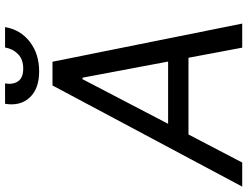

<svg xmlns="http://www.w3.org/2000/svg" viewBox="-146 -822 949 736"><g transform="rotate(-90 328.0 -454.5)"><path d="M72.4 0H-19.9L367.9 -727.3H458.8L605.1 0H512.8L474.1 -206H180ZM220.9 -284.1H459.5L397.7 -612.2H392ZM513.5 -909.1H591.6Q582 -850.9 535.7 -814.6Q489.3 -778.4 421.9 -778.4Q355.5 -778.4 321.7 -814.6Q288 -850.9 297.6 -909.1H375.7Q370.4 -878.9 383.9 -859.2Q397.4 -839.5 432.5 -839.5Q467.7 -839.5 487.9 -859.2Q508.2 -878.9 513.5 -909.1Z"/></g></svg>

Font: Karasuma Gothic
Style: Italic
Weight: 400
Italic angle: -9.39999°
Designer: Rasmus Andersson / Ryoko Nishizuka
Foundry: Genbu
Version: Version 1.00